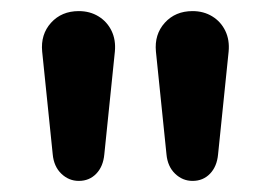

<svg xmlns="http://www.w3.org/2000/svg" viewBox="-20 -733 488 346"><path d="M122 -407Q104 -407 90.5 -420Q77 -433 75 -455L56 -640Q53 -671 72 -692Q91 -713 122 -713Q142 -713 157.5 -703.5Q173 -694 181 -677.5Q189 -661 187 -640L168 -455Q166 -433 153.5 -420Q141 -407 122 -407ZM327 -407Q309 -407 295.5 -420Q282 -433 280 -455L261 -640Q258 -671 277 -692Q296 -713 327 -713Q347 -713 362.5 -703.5Q378 -694 386 -677.5Q394 -661 392 -640L373 -455Q371 -433 358.5 -420Q346 -407 327 -407Z"/></svg>

Font: Nunito ExtraLight
Style: Bold
Weight: 700
Version: Version 3.602